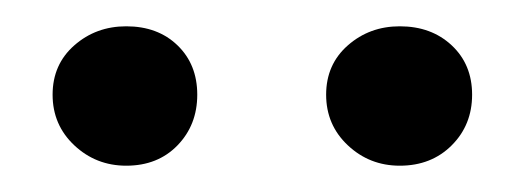

<svg xmlns="http://www.w3.org/2000/svg" viewBox="-20 -673 400 146"><path d="M76 -547Q53 -547 36.5 -562.5Q20 -578 20 -601Q20 -624 36.5 -638.5Q53 -653 76 -653Q100 -653 115 -638.5Q130 -624 130 -601Q130 -578 115 -562.5Q100 -547 76 -547ZM284 -547Q261 -547 244.5 -562.5Q228 -578 228 -601Q228 -624 244.5 -638.5Q261 -653 284 -653Q308 -653 323.5 -638.5Q339 -624 339 -601Q339 -578 323.5 -562.5Q308 -547 284 -547Z"/></svg>

Font: Tilda Sans Medium
Style: Regular
Weight: 500
Designer: ParaType Ltd
Foundry: ParaType Ltd
Version: Version 1.009